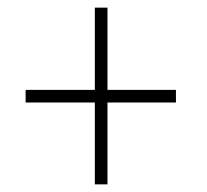

<svg xmlns="http://www.w3.org/2000/svg" viewBox="-20 -604 540 502"><path d="M228 -122H261V-336H440V-369H261V-584H228V-369H47V-336H228Z"/></svg>

Font: Noto Sans Mono ExtraCondensed ExtraLight
Style: Regular
Weight: 200
Width: 2
Designer: Monotype Design Team
Foundry: Monotype Imaging Inc.
Version: Version 2.014